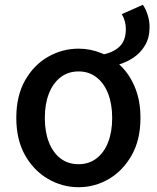

<svg xmlns="http://www.w3.org/2000/svg" viewBox="-20 -767 655 801"><path d="M473 -497 411 -540Q455 -549 480 -574Q505 -599 505 -646Q505 -663 500.5 -679Q496 -695 488 -708L576 -747Q588 -730 596 -705Q604 -680 604 -654Q604 -610 585.5 -578.5Q567 -547 537.5 -527Q508 -507 473 -497ZM308 14Q240 14 180.5 -20.5Q121 -55 84.5 -119.5Q48 -184 48 -275Q48 -367 84.5 -431.5Q121 -496 180.5 -530Q240 -564 308 -564Q358 -564 405 -544.5Q452 -525 488 -488Q524 -451 545 -397.5Q566 -344 566 -275Q566 -184 529.5 -119.5Q493 -55 434.5 -20.5Q376 14 308 14ZM308 -82Q351 -82 382.5 -106Q414 -130 431 -173.5Q448 -217 448 -275Q448 -333 431 -376.5Q414 -420 382.5 -444.5Q351 -469 308 -469Q264 -469 232.5 -444.5Q201 -420 184 -376.5Q167 -333 167 -275Q167 -217 184 -173.5Q201 -130 232.5 -106Q264 -82 308 -82Z"/></svg>

Font: Noto Sans KR Medium
Style: Regular
Weight: 500
Designer: Ryoko NISHIZUKA  (kana, bopomofo & ideographs); Paul D. Hunt (Latin, Greek & Cyrillic); Sandoll Communications , Soo-you
Foundry: Adobe
Version: Version 2.004-H2;hotconv 1.0.118;makeotfexe 2.5.65603